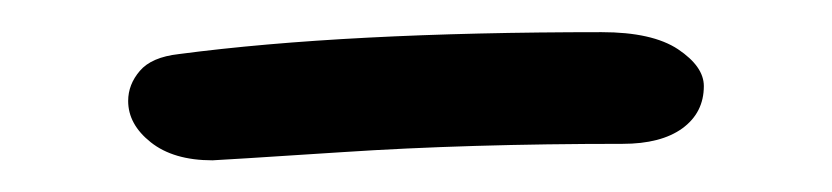

<svg xmlns="http://www.w3.org/2000/svg" viewBox="-20 -691 520 120"><path d="M112.8 -590.8Q88.4 -590.8 74.2 -602.1Q60.1 -613.3 60.1 -627.9Q60.1 -638.2 67.4 -646.7Q74.7 -655.3 91.8 -657.2Q195.8 -670.9 356 -670.9Q387.7 -670.9 403.8 -660.2Q419.9 -649.4 419.9 -637.2Q419.9 -620.6 406.5 -610.8Q393.1 -601.1 369.1 -601.1Q272.5 -601.1 193.8 -595.9Q115.2 -590.8 112.8 -590.8Z"/></svg>

Font: Shantell Sans Irregular
Style: Regular
Weight: 300
Designer: Stephen Nixon, Anya Danilova, Shantell Martin
Foundry: Arrow Type
Version: Version 1.006;[9816181b4]